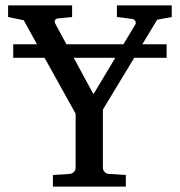

<svg xmlns="http://www.w3.org/2000/svg" viewBox="-20 -691 665 711"><path d="M326 -342 253 -477H407ZM477 -477H597V-527H507L562 -618L616 -628V-671H413V-628L469 -621C477 -620 487 -611 481 -600L437 -527H226L185 -603C179 -614 184 -622 197 -623L247 -628V-671H10V-628L68 -616L117 -527H29V-477H145L260 -270V-69C260 -57 250 -48 238 -47L176 -43V0H446V-43L382 -47C371 -48 361 -58 361 -69V-285Z"/></svg>

Font: Veleka
Style: Regular
Weight: 400
Designer: Stefan Peev, Context Ltd, 2016; SIL International, 1997-2014.
Foundry: Stefan Peev, Context Ltd, 2016
Version: Version 1.000